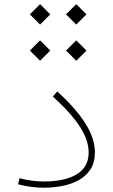

<svg xmlns="http://www.w3.org/2000/svg" viewBox="-20 -876 530 901"><path d="M290 -808.6 337.9 -856.4 385.7 -808.6 337.9 -760.7ZM120.1 -808.6 168 -856.4 215.8 -808.6 168 -760.7ZM120.1 -638.7 168 -686.5 215.8 -638.7 168 -590.8ZM290 -638.7 337.9 -686.5 385.7 -638.7 337.9 -590.8ZM425.3 -161.6Q425.3 -113.3 404.3 -81.1Q383.3 -48.8 348.4 -30Q313.5 -11.2 271.2 -3.2Q229 4.9 186.5 4.9Q156.7 4.9 126.7 1Q96.7 -2.9 64.9 -11.2L71.8 -39.6Q103.5 -31.2 131.8 -27.8Q160.2 -24.4 188 -24.4Q284.7 -24.4 340.3 -58.3Q396 -92.3 396 -160.2Q396 -218.3 355 -281.5Q314 -344.7 228 -422.9L248.5 -446.8Q335 -368.7 380.1 -297.6Q425.3 -226.6 425.3 -161.6Z"/></svg>

Font: Estedad-FD Thin
Style: Regular
Weight: 100
Designer: Amin Abedi
Version: Version 7.3